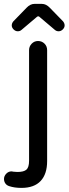

<svg xmlns="http://www.w3.org/2000/svg" viewBox="-65 -709 345 965"><path d="M-5.9 -581.1Q-5.9 -591.8 2 -601.6L68.4 -669.9Q86.9 -689.5 108.4 -689.5H145.5Q167 -689.5 185.5 -669.9L252 -601.6Q259.8 -591.8 259.8 -581.1Q259.8 -570.3 250.5 -561Q241.2 -551.8 229.5 -551.8Q218.8 -551.8 210.9 -558.6L134.8 -623Q131.8 -627 127 -627Q123 -627 119.1 -623L43 -558.6Q35.2 -551.8 24.4 -551.8Q12.7 -551.8 3.4 -561Q-5.9 -570.3 -5.9 -581.1ZM-18.6 226.6Q-31.2 222.7 -38.1 212.9Q-44.9 203.1 -44.9 190.4Q-44.9 175.8 -33.7 164.1Q-22.5 152.3 -6.8 152.3L4.9 154.3H7.8Q13.7 155.3 22.5 155.3Q54.7 155.3 67.9 143.6Q81.1 131.8 81.1 98.6V-457Q81.1 -475.6 94.2 -489.3Q107.4 -502.9 126 -502.9Q145.5 -502.9 158.7 -489.7Q171.9 -476.6 171.9 -457V100.6Q171.9 166 139.2 200.7Q106.4 235.4 43 235.4Q7.8 235.4 -18.6 226.6Z"/></svg>

Font: jf-openhuninn-1.1
Style: Regular
Weight: 400
Designer: [Kosugi Maru]
      Designed by Motoya company      

      [Varela Round]
      Joe Prince(Latin component); Avraham Co
Foundry: justfont CO.,LTD.
Version: 1.1